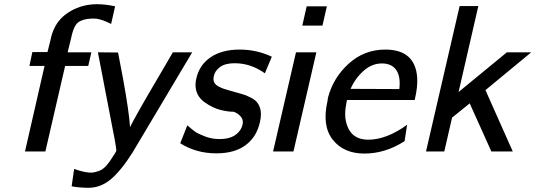

<svg xmlns="http://www.w3.org/2000/svg" viewBox="-20 -721 2549 914"><path d="M120 -407 134 -473H206L221 -533Q226 -559 237 -583Q261 -637 317.5 -669Q374 -701 442 -701Q481 -701 528 -691L509 -607Q468 -628 439 -632Q423 -634 397 -631Q357 -625 342 -604Q327 -583 318 -537L302 -472H415L400 -407H290L196 0H99L192 -407Z M446 -472Q462 -472 494.5 -471.5Q527 -471 542 -471L566 -345Q595 -185 599 -116Q607 -133 639 -190Q671 -247 703.5 -302Q736 -357 768.5 -413Q801 -469 803 -472H895L611 5Q556 92 507.5 132.5Q459 173 401 173Q361 173 321 166L333 83Q371 97 400 100Q421 103 444 95Q467 89 485 69Q503 49 526 11Q533 1 534 -5Q534 -8 531 -27Q528 -46 526 -57Z M838 -39 872 -125H871Q894 -105 907.5 -95Q921 -85 954.5 -72Q988 -59 1024 -59Q1077 -59 1105 -82Q1133 -105 1136 -137Q1137 -155 1123.5 -169Q1110 -183 1092 -189Q1064 -189 1028.5 -198Q993 -207 956.5 -232.5Q920 -258 913 -295Q908 -319 914 -345Q928 -411 982 -448Q1036 -485 1121 -485Q1202 -485 1274 -451L1241 -372Q1174 -420 1097 -420Q1052 -420 1027.5 -402Q1003 -384 998 -359Q989 -323 1025 -307Q1042 -298 1074.5 -289.5Q1107 -281 1133 -273Q1159 -265 1183.5 -251Q1208 -237 1217.5 -208.5Q1227 -180 1217 -138Q1201 -68 1148.5 -29.5Q1096 9 1010 9Q914 9 838 -39Z M1280 0 1389 -472H1486L1377 0ZM1419 -599 1440 -691H1536L1515 -599Z M1539 -240Q1539 -245 1541 -255Q1566 -351 1640 -418Q1714 -485 1814 -485Q1957 -485 1966 -351Q1969 -307 1954 -245H1632Q1630 -240 1628 -224Q1614 -155 1640.5 -105.5Q1667 -56 1733 -56Q1820 -56 1918 -127L1906 -49Q1814 10 1715 10Q1616 10 1564 -56Q1512 -122 1539 -240ZM1649 -298 1881 -297Q1888 -357 1866 -388Q1844 -419 1798 -419Q1750 -419 1710 -383Q1670 -347 1649 -298Z M2008 0 2168 -692H2257L2163 -283L2393 -472H2509L2291 -292L2421 0H2319L2216 -229L2132 -161L2095 0Z"/></svg>

Font: Coval
Style: Italic
Weight: 400
Foundry: Context Ltd
Version: Version 001.000